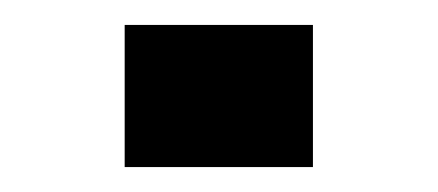

<svg xmlns="http://www.w3.org/2000/svg" viewBox="-20 -350 351 154"><path d="M231 -330V-216H80V-330Z"/></svg>

Font: Syne
Style: Bold
Weight: 700
Designer: Lucas Descroix
Foundry: Bonjour Monde
Version: Version 2.200